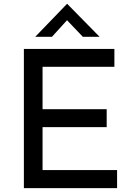

<svg xmlns="http://www.w3.org/2000/svg" viewBox="-20 -977 693 997"><path d="M104 -723H574V-630H201V-410H534V-317H201V-94H588V0H104ZM410 -786 328 -872 250 -786H163L328 -957H329L497 -786Z"/></svg>

Font: Synthetic
Style: Regular
Weight: 400
Designer: Santiago Orozco
Foundry: Typemade
Version: Version 2.000; ttfautohint (v1.8.4.7-5d5b)